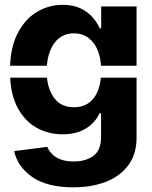

<svg xmlns="http://www.w3.org/2000/svg" viewBox="-20 -573 640 808"><path d="M288.1 215.3Q178.2 215.3 115.7 171.9Q53.7 128.4 39.6 63L179.2 44.9Q185.1 61 199.2 75.2Q211.9 88.9 235.8 98.1Q257.3 106.4 291.5 106.4Q340.8 106.4 373 83Q405.3 59.6 405.3 3.4V-96.7H398.9Q388.7 -73.2 369.1 -53.7Q350.1 -34.2 317.9 -20.5Q286.6 -7.8 243.7 -7.8Q182.6 -7.8 131.8 -36.6Q82 -65.4 51.8 -124Q26.4 -174.3 22.9 -246.1H177.7Q180.7 -215.8 189.9 -193.4Q203.6 -158.2 228.5 -140.1Q254.4 -121.6 291 -121.6Q345.7 -121.6 376 -162.1Q399.9 -194.8 404.3 -246.1H554.7V5.9Q554.7 75.2 520.5 121.6Q485.8 168.5 426.3 191.9Q366.2 215.3 288.1 215.3ZM22.5 -296.4Q25.4 -373.5 52.2 -428.7Q83.5 -491.2 133.3 -521.5Q184.1 -552.7 243.7 -552.7Q289.1 -552.7 320.3 -537.1Q352.1 -521.5 370.6 -499Q390.6 -475.6 399.9 -453.6H405.8V-545.9H554.7V-296.4H405.3Q402.3 -332 392.6 -357.4Q378.9 -393.1 353.5 -412.6Q328.1 -432.6 291 -432.6Q253.9 -432.6 228.5 -412.1Q203.6 -393.1 189.9 -356.4Q180.2 -331.1 177.2 -296.4Z"/></svg>

Font: Inter Tight Stencil
Style: Bold
Weight: 700
Designer: Rasmus Andersson
Foundry: rsms
Version: Version 3.004;Glyphs 3.1.2 (3151)